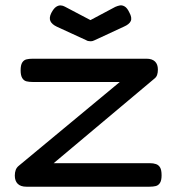

<svg xmlns="http://www.w3.org/2000/svg" viewBox="-20 -696 666 726"><path d="M80 10Q58 10 47 -1Q36 -12 36 -32Q36 -44 39.5 -53.5Q43 -63 52 -70L433 -386H104Q90 -386 80 -388.5Q70 -391 64 -401Q58 -411 58 -430Q58 -450 64 -459.5Q70 -469 80 -471.5Q90 -474 104 -474H534Q555 -474 566 -463.5Q577 -453 577 -433Q577 -421 574 -412.5Q571 -404 563 -398L183 -79H546Q560 -79 570 -75.5Q580 -72 585.5 -62.5Q591 -53 591 -33Q591 -14 585 -4.5Q579 5 569 7.5Q559 10 545 10ZM322 -620 416 -670Q425 -674 433.5 -675.5Q442 -677 451.5 -671.5Q461 -666 469 -649Q480 -629 474.5 -616.5Q469 -604 448 -595L338 -544Q334 -542 330.5 -541Q327 -540 322 -540Q317 -540 313 -541Q309 -542 306 -544L195 -595Q176 -604 170.5 -616.5Q165 -629 174 -647Q183 -664 192 -670Q201 -676 209.5 -675.5Q218 -675 225 -671Z"/></svg>

Font: Fredoka SemiExpanded
Style: Regular
Weight: 400
Width: 6
Designer: Ben Nathan
Foundry: Milena B. Brandão, Ben Nathan
Version: Version 2.001